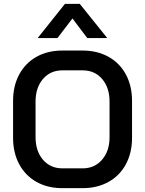

<svg xmlns="http://www.w3.org/2000/svg" viewBox="-20 -971 755 999"><path d="M48 -254V-446Q48 -524 80 -583.5Q112 -643 170 -675.5Q228 -708 304 -708H410Q486 -708 544.5 -675.5Q603 -643 635 -583.5Q667 -524 667 -446V-254Q667 -176 635 -116.5Q603 -57 544.5 -24.5Q486 8 410 8H304Q228 8 170 -24.5Q112 -57 80 -116.5Q48 -176 48 -254ZM410 -95Q472 -95 511 -140Q550 -185 550 -258V-442Q550 -515 511.5 -560Q473 -605 410 -605H305Q242 -605 203.5 -560Q165 -515 165 -442V-258Q165 -185 203.5 -140Q242 -95 305 -95ZM318 -951H395L538 -773H434L357 -875L279 -773H176Z"/></svg>

Font: Bai Jamjuree SemiBold
Style: Regular
Weight: 600
Version: Version 1.000; ttfautohint (v1.6)